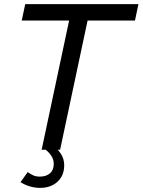

<svg xmlns="http://www.w3.org/2000/svg" viewBox="-20 -730 695 936"><path d="M317 -630H86L103 -710H655L638 -630H407L273 0H183ZM175 186Q152 186 127 179Q102 172 80 158L115 109Q129 119 142.5 125Q156 131 174 131Q205 131 223.5 115Q242 99 242 69Q242 49 232 32.5Q222 16 203 0L238 -23Q262 -3 277.5 21Q293 45 293 76Q293 109 278.5 133.5Q264 158 237.5 172Q211 186 175 186Z"/></svg>

Font: Raleway Thin Medium
Style: Italic
Weight: 500
Italic angle: -12°
Version: Version 4.026